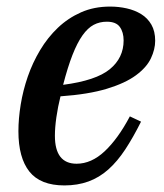

<svg xmlns="http://www.w3.org/2000/svg" viewBox="-20 -552 500 584"><path d="M176 12Q103 12 69.5 -30Q36 -72 36 -153Q36 -191 43 -234Q50 -277 64.5 -319Q79 -361 102 -399.5Q125 -438 156 -467.5Q187 -497 226.5 -514.5Q266 -532 315 -532Q341 -532 365.5 -526.5Q390 -521 409.5 -509Q429 -497 440.5 -477Q452 -457 452 -428Q452 -402 439 -374.5Q426 -347 393.5 -323Q361 -299 305 -282Q249 -265 164 -259Q156 -227 151.5 -195.5Q147 -164 147 -139Q147 -54 213 -54Q258 -54 298.5 -92Q339 -130 375 -198L409 -182Q385 -134 361 -97.5Q337 -61 309.5 -36.5Q282 -12 249 0Q216 12 176 12ZM172 -294Q272 -307 314 -341.5Q356 -376 356 -429Q356 -454 344.5 -470Q333 -486 305 -486Q283 -486 265 -476.5Q247 -467 231 -444.5Q215 -422 200.5 -385Q186 -348 172 -294Z"/></svg>

Font: IBM Plex Serif Medm
Style: Italic
Weight: 500
Italic angle: -14°
Designer: Mike Abbink, Paul van der Laan, Pieter van Rosmalen
Foundry: Bold Monday
Version: Version 3.001